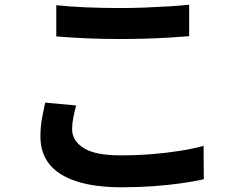

<svg xmlns="http://www.w3.org/2000/svg" viewBox="-20 -749 1040 812"><path d="M218 -727Q273 -721 342 -718Q411 -715 490 -715Q539 -715 591.5 -717Q644 -719 693 -722Q742 -725 780 -729V-596Q745 -593 695.5 -590Q646 -587 592.5 -585.5Q539 -584 491 -584Q413 -584 346 -587Q279 -590 218 -595ZM302 -303Q295 -277 290 -252Q285 -227 285 -202Q285 -154 333.5 -123Q382 -92 490 -92Q558 -92 621 -97Q684 -102 740.5 -111Q797 -120 841 -132L842 9Q798 19 744 26.5Q690 34 627.5 38.5Q565 43 495 43Q381 43 304 18Q227 -7 189 -54.5Q151 -102 151 -171Q151 -215 158 -251Q165 -287 171 -315Z"/></svg>

Font: Noto Sans SC
Style: Bold
Weight: 700
Designer: Ryoko NISHIZUKA  (kana, bopomofo & ideographs); Paul D. Hunt (Latin, Greek & Cyrillic); Sandoll Communications , Soo-you
Foundry: Adobe
Version: Version 2.004-H2;hotconv 1.0.118;makeotfexe 2.5.65603